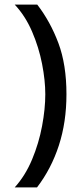

<svg xmlns="http://www.w3.org/2000/svg" viewBox="-20 -725 359 835"><path d="M44 90H141Q203 9 236 -92.5Q269 -194 269 -315Q269 -444 234 -537.5Q199 -631 142 -705H44Q90 -656 119.5 -587.5Q149 -519 163 -447Q177 -375 177 -315Q177 -252 163 -177Q149 -102 119.5 -31.5Q90 39 44 90Z"/></svg>

Font: Kulim Park SemiBold
Style: Regular
Weight: 600
Designer: Noponies / Dale Sattler
Foundry: Noponies
Version: Version 1.000; ttfautohint (v1.8.3)